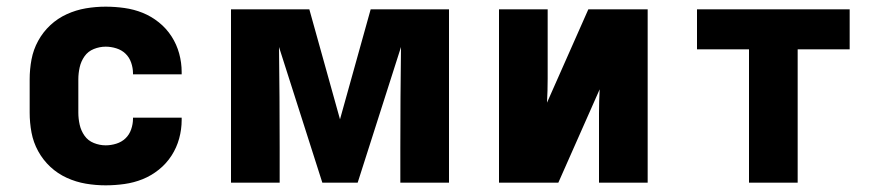

<svg xmlns="http://www.w3.org/2000/svg" viewBox="-20 -548 2640 576"><path d="M297 8Q267 8 237.5 3Q208 -2 180.5 -14.5Q153 -27 131 -47.5Q109 -68 94.5 -94.5Q80 -121 74.5 -150.5Q69 -180 69 -210V-310Q69 -340 74.5 -369.5Q80 -399 94.5 -425.5Q109 -452 131 -472.5Q153 -493 180.5 -505.5Q208 -518 237.5 -523Q267 -528 297 -528Q325 -528 353.5 -524Q382 -520 408 -509.5Q434 -499 456.5 -481Q479 -463 494.5 -439Q510 -415 517.5 -387.5Q525 -360 525 -332V-325H379V-328Q379 -344 373.5 -360Q368 -376 356.5 -387Q345 -398 329 -403Q313 -408 297 -408Q279 -408 261.5 -401Q244 -394 233.5 -379Q223 -364 219 -346Q215 -328 215 -310V-210Q215 -192 219 -174Q223 -156 233.5 -141Q244 -126 261.5 -119Q279 -112 297 -112Q313 -112 329 -117Q345 -122 356.5 -133Q368 -144 373.5 -160Q379 -176 379 -192V-195H525V-188Q525 -160 517.5 -132.5Q510 -105 494.5 -81Q479 -57 456.5 -39Q434 -21 408 -10.5Q382 0 353.5 4Q325 8 297 8Z M673 0V-520H908L1000 -190L1092 -520H1327V0H1181V-104Q1181 -180 1181.5 -255.5Q1182 -331 1183 -407L1053 0H947L817 -407Q818 -331 818.5 -255.5Q819 -180 819 -104V0Z M1477 0V-520H1623V-312Q1623 -294 1622.5 -276Q1622 -258 1621 -240L1745 -520H1923V0H1777V-208Q1777 -226 1777.5 -244Q1778 -262 1779 -280L1655 0Z M2227 0V-400H2071V-520H2529V-400H2373V0Z"/></svg>

Font: Iosevka Aile Heavy
Style: Regular
Weight: 900
Designer: Belleve Invis
Foundry: Belleve Invis
Version: Version 31.1.0; ttfautohint (v1.8.4)